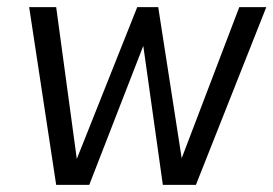

<svg xmlns="http://www.w3.org/2000/svg" viewBox="-20 -520 769 540"><path d="M138 0 62 -500H138L196 -73L366 -500H425L491 -75L653 -500H729L531 0H438L383 -391L231 0Z"/></svg>

Font: Haskoy
Style: Italic
Weight: 400
Designer: Ertekin Erdin
Foundry: Ertekin Erdin
Version: Version 2.000; ttfautohint (v1.8.4.7-5d5b)